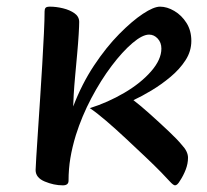

<svg xmlns="http://www.w3.org/2000/svg" viewBox="-20 -544 621 577"><path d="M169 13Q142 13 114.5 1.5Q87 -10 87 -33Q87 -40 89 -71.5Q91 -103 94 -148.5Q97 -194 100.5 -247Q104 -300 107 -351Q110 -402 112 -444Q114 -486 114 -510Q114 -517 117 -520.5Q120 -524 130 -524Q149 -524 169.5 -519Q190 -514 204 -504Q218 -494 218 -478Q218 -467 216.5 -441.5Q215 -416 212 -383Q209 -350 206 -317.5Q203 -285 201.5 -259.5Q200 -234 200 -224Q226 -292 262.5 -347Q299 -402 338 -441.5Q377 -481 409.5 -502.5Q442 -524 461 -524Q482 -524 504 -511Q526 -498 540.5 -475Q555 -452 555 -421Q555 -390 537.5 -363Q520 -336 492.5 -313Q465 -290 435 -272Q405 -254 381 -243Q402 -227 431 -201Q460 -175 486.5 -150Q513 -125 526 -109Q545 -89 545 -70Q545 -52 538 -34Q531 -16 521 -1Q513 13 506 13Q501 13 490 1Q484 -6 464.5 -26Q445 -46 417 -72.5Q389 -99 358.5 -127.5Q328 -156 299.5 -180.5Q271 -205 250 -219Q304 -236 353.5 -265Q403 -294 434 -329.5Q465 -365 465 -398Q465 -416 454 -428Q443 -440 428 -440Q408 -440 378 -414.5Q348 -389 315.5 -346Q283 -303 254.5 -249Q226 -195 208 -138Q197 -102 191.5 -69Q186 -36 186 -1Q186 13 169 13Z"/></svg>

Font: BriemHand
Style: Regular
Weight: 400
Designer: Gunnlaugur SE Briem, Eben Sorkin
Foundry: Sorkin Type
Version: Version 1.001; ttfautohint (v1.8.4.7-5d5b)